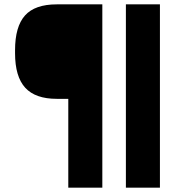

<svg xmlns="http://www.w3.org/2000/svg" viewBox="-20 -860 856 880"><path d="M293 -840H449V0H293ZM325 -407H240Q142 -407 95.5 -458Q49 -509 49 -616V-630Q49 -738 94.5 -789Q140 -840 240 -840Q240 -840 251 -840Q262 -840 278 -840Q294 -840 307.5 -840Q321 -840 325 -840ZM557 -840H713V0H557Z"/></svg>

Font: Matangi Black
Style: Regular
Weight: 900
Designer: Prashant Pant
Foundry: The Graphic Ant
Version: Version 3.002